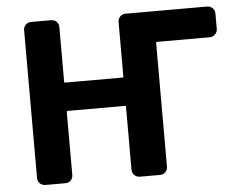

<svg xmlns="http://www.w3.org/2000/svg" viewBox="-52 -820 1104 864"><g transform="rotate(-5 500.0 -388.0)"><path d="M545.9 -19.5Q531.2 -19.5 521 -29.3Q510.7 -39.1 510.7 -53.7V-337.9Q510.7 -342.8 506.8 -342.8H248Q243.2 -342.8 243.2 -337.9V-53.7Q243.2 -39.1 233.4 -29.3Q223.6 -19.5 209 -19.5H119.1Q104.5 -19.5 94.2 -29.3Q84 -39.1 84 -53.7V-721.7Q84 -736.3 94.2 -746.1Q104.5 -755.9 119.1 -755.9H209Q223.6 -755.9 233.4 -746.1Q243.2 -736.3 243.2 -721.7V-474.6Q243.2 -470.7 248 -470.7H506.8Q510.7 -470.7 510.7 -474.6V-721.7Q510.7 -736.3 521 -746.1Q531.2 -755.9 545.9 -755.9H913.1Q927.7 -755.9 938 -746.1Q948.2 -736.3 948.2 -721.7V-652.3Q948.2 -637.7 938 -627.4Q927.7 -617.2 913.1 -617.2H675.8Q670.9 -617.2 670.9 -613.3V-53.7Q670.9 -39.1 660.6 -29.3Q650.4 -19.5 636.7 -19.5Z"/></g></svg>

Font: Rounded-L Mgen+ 1m bold
Style: Bold
Weight: 700
Designer: [Source Han Sans]
Ryoko NISHIZUKA  (kana & ideographs); Paul D. Hunt (Latin, Greek & Cyrillic); Wenlong ZHANG  (bopomofo
Version: Version 1.059.20150602